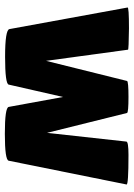

<svg xmlns="http://www.w3.org/2000/svg" viewBox="100 -646 552 792"><g transform="rotate(90 376.0 -250.0)"><path d="M564 -495Q564 -504 619 -504Q743 -504 741 -496L643 -10Q640 6 532 6Q424 6 421 -10L380 -234L329 -10Q326 5 214.5 5Q103 5 100 -13L11 -500Q8 -506 97 -506Q185 -505 185 -502L231 -164L314 -498Q316 -504 380 -504Q444 -504 446 -498L528 -168Z"/></g></svg>

Font: Lilita One Rus
Style: Regular
Weight: 400
Designer: Juan Montoreano
Foundry: Juan Montoreano
Version: Version 1.002